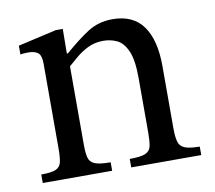

<svg xmlns="http://www.w3.org/2000/svg" viewBox="-61 -554 698 624"><g transform="rotate(-10 288.0 -242.5)"><path d="M555 0H324V-28Q360 -28 375.5 -34.5Q391 -41 394.5 -57Q398 -73 398 -101V-282Q398 -342 384.5 -372Q371 -402 350 -411.5Q329 -421 306 -421Q277 -421 254 -409.5Q231 -398 212.5 -382Q194 -366 178 -352L171 -401H186Q227 -437 263.5 -461Q300 -485 347 -485Q415 -485 448 -439Q481 -393 481 -307V-101Q481 -73 485.5 -57Q490 -41 506 -34.5Q522 -28 555 -28ZM261 0H32V-28Q66 -28 80.5 -34.5Q95 -41 98.5 -57Q102 -73 102 -101V-382Q102 -409 91 -417.5Q80 -426 60 -426Q47 -426 40 -425Q33 -424 33 -424V-453L160 -482H183L182 -390L185 -369V-101Q185 -73 189 -57Q193 -41 209 -34.5Q225 -28 261 -28Z"/></g></svg>

Font: STIX Two Text
Style: Regular
Weight: 400
Designer: Ross Mills, John Hudson & Paul Hanslow, Tiro Typeworks Ltd; with prior portions MicroPress Inc., and Coen Hoffman.
Foundry: Tiro Typeworks Ltd
Version: Version 2.13 b171